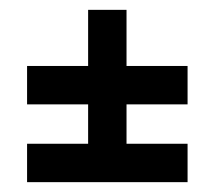

<svg xmlns="http://www.w3.org/2000/svg" viewBox="-20 -544 436 390"><path d="M361 -252V-174H35V-252H159V-332H35V-410H159V-524H237V-410H361V-332H237V-252Z"/></svg>

Font: Adderley Bold
Style: Regular
Weight: 700
Designer: gorohovskiy
Version: Version 1.003 November 13, 2017